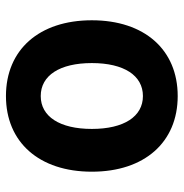

<svg xmlns="http://www.w3.org/2000/svg" viewBox="-6 -594 614 642"><g transform="rotate(-90 301.0 -273.0)"><path d="M300.8 14.2C455.6 14.2 554.2 -96.7 554.2 -272.9C554.2 -449.2 455.6 -560.1 300.8 -560.1C146.5 -560.1 47.9 -449.2 47.9 -272.9C47.9 -96.7 146.5 14.2 300.8 14.2ZM300.8 -102.1C232.4 -102.1 190.9 -165.5 190.9 -272.9C190.9 -380.4 232.4 -443.8 300.8 -443.8C369.6 -443.8 411.1 -380.4 411.1 -272.9C411.1 -165.5 369.6 -102.1 300.8 -102.1Z"/></g></svg>

Font: Hack
Style: Bold
Weight: 700
Monospace: yes
Designer: Christopher Simpkins
Foundry: Christopher Simpkins
Version: Version 2.010